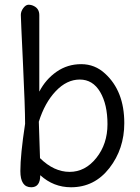

<svg xmlns="http://www.w3.org/2000/svg" viewBox="-20 -781 592 811"><path d="M505 -261Q505 -152 442 -71Q379 10 280 10Q206 10 150 -41Q150 10 112 10Q66 10 66 -58.5Q66 -127 86 -258Q86 -326 77 -514.5Q68 -703 68 -718Q68 -733 78.5 -747Q89 -761 100.5 -761Q112 -761 122 -756Q146 -745 146 -717Q146 -713 146 -710V-394Q173 -446 219 -478Q265 -510 323 -510Q381 -510 424 -470Q505 -396 505 -261ZM144 -267 149 -113Q208 -55 274 -55Q340 -55 387 -114Q434 -173 434 -256.5Q434 -340 403 -392.5Q372 -445 317 -445Q262 -445 215.5 -396Q169 -347 144 -267Z"/></svg>

Font: Delius Swash Caps
Style: Regular
Weight: 400
Designer: Natalia Raices
Foundry: Natalia Raices
Version: Version 1.002